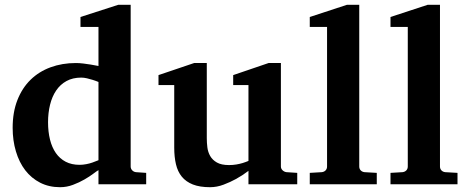

<svg xmlns="http://www.w3.org/2000/svg" viewBox="-20 -760 1935 792"><path d="M386.2 -421.9Q374.5 -426.8 361.8 -430.7Q351.1 -434.1 338.6 -437Q326.2 -439.9 314.9 -439.9Q280.3 -439.9 254.4 -425.8Q228.5 -411.6 211.7 -386.7Q194.8 -361.8 186.5 -328.1Q178.2 -294.4 178.2 -255.9Q178.2 -216.3 186.3 -184.1Q194.3 -151.9 210.4 -128.7Q226.6 -105.5 251 -92.8Q275.4 -80.1 308.1 -80.1Q321.8 -80.1 335.7 -82.8Q349.6 -85.4 360.8 -89.4Q374 -93.8 386.2 -99.1ZM386.2 0V-58.1Q380.4 -55.2 365.2 -43.7Q350.1 -32.2 328.6 -19.8Q307.1 -7.3 281.2 2.4Q255.4 12.2 228 12.2Q182.1 12.2 145.8 -6.3Q109.4 -24.9 84.2 -57.6Q59.1 -90.3 45.7 -135.3Q32.2 -180.2 32.2 -232.9Q32.2 -297.4 51.8 -347.2Q71.3 -397 106 -430.9Q140.6 -464.8 188.5 -482.4Q236.3 -500 293 -500Q307.1 -500 323.5 -498Q339.8 -496.1 354 -493.7Q370.1 -491.2 386.2 -487.8V-648.9H312V-689.9L467.8 -740.2H519V-73.2Q519 -64 525.4 -57.4Q531.7 -50.8 541 -49.8L583 -46.9V0Z M1004.9 0V-55.2Q980 -36.1 953.1 -21.5Q930.2 -8.8 902.3 1.7Q874.5 12.2 846.7 12.2Q804.2 12.2 775.6 1Q747.1 -10.3 730 -31.2Q712.9 -52.2 705.8 -82.5Q698.7 -112.8 698.7 -150.9V-409.2H633.8V-450.2L780.8 -500H833V-189.9Q833 -171.4 835.4 -151.9Q837.9 -132.3 847.2 -116.2Q856.4 -100.1 874.8 -89.6Q893.1 -79.1 924.8 -79.1Q940.4 -79.1 954.8 -81.5Q969.2 -84 980.5 -87.4Q993.2 -91.3 1004.9 -96.2V-409.2H941.9V-450.2L1087.9 -500H1138.7V-73.2Q1138.7 -64 1145.8 -57.4Q1152.8 -50.8 1162.1 -49.8L1206.1 -46.9V0Z M1257.8 0V-46.9L1307.1 -49.8Q1316.9 -50.8 1323 -57.1Q1329.1 -63.5 1329.1 -73.2V-648.9H1257.8V-689.9L1411.1 -740.2H1461.9V-73.2Q1461.9 -63.5 1468 -57.1Q1474.1 -50.8 1483.9 -49.8L1534.2 -46.9V0Z M1590.8 0V-46.9L1640.1 -49.8Q1649.9 -50.8 1656 -57.1Q1662.1 -63.5 1662.1 -73.2V-648.9H1590.8V-689.9L1744.1 -740.2H1794.9V-73.2Q1794.9 -63.5 1801 -57.1Q1807.1 -50.8 1816.9 -49.8L1867.2 -46.9V0Z"/></svg>

Font: Charis SIL
Style: Bold
Weight: 700
Foundry: SIL International
Version: Version 4.112